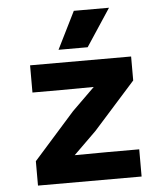

<svg xmlns="http://www.w3.org/2000/svg" viewBox="-55 -837 760 886"><g transform="rotate(-5 325.0 -394.5)"><path d="M85 0V-113L276 -328L381 -431L230 -430H97V-556H565V-445L371 -228L266 -125L417 -126H565V0ZM234 -616 320 -789H483L369 -616Z"/></g></svg>

Font: Azeret Mono
Style: Bold
Weight: 700
Designer: Martin Vácha
Foundry: Displaay
Version: Version 1.002